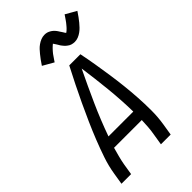

<svg xmlns="http://www.w3.org/2000/svg" viewBox="-285 -1073 1170 1170"><g transform="rotate(-45 300.0 -487.5)"><path d="M32 0 44 -74Q53 -131 72 -187Q91 -243 113 -298.5Q135 -354 159.5 -409Q184 -464 209.5 -518.5Q235 -573 262 -627Q289 -681 317 -735H413Q424 -681 433 -627Q442 -573 450 -518.5Q458 -464 464 -409.5Q470 -355 473.5 -299Q477 -243 477 -186.5Q477 -130 468 -74L456 0H372L384 -74Q389 -102 391 -130Q393 -158 394 -187H155Q147 -158 139.5 -130Q132 -102 127 -74L115 0ZM180 -260H394Q392 -363 381.5 -465Q371 -567 357 -668Q308 -567 262.5 -465.5Q217 -364 180 -260ZM267 -811 197 -851Q209 -869 219.5 -883.5Q230 -898 240 -910Q250 -922 259.5 -932.5Q269 -943 282.5 -952.5Q296 -962 311 -968Q326 -974 342 -974Q347 -974 352.5 -973.5Q358 -973 363 -971.5Q368 -970 372.5 -968Q377 -966 381.5 -963.5Q386 -961 390 -958Q394 -955 397.5 -952Q401 -949 405 -944.5Q409 -940 412 -936Q415 -932 417.5 -928Q420 -924 422.5 -920Q425 -916 428 -912Q431 -908 433.5 -903.5Q436 -899 439 -894.5Q442 -890 444 -888Q448 -890 454 -895.5Q460 -901 463.5 -904.5Q467 -908 470.5 -912Q474 -916 478.5 -921.5Q483 -927 487.5 -932.5Q492 -938 496.5 -945Q501 -952 506.5 -959.5Q512 -967 517 -975L587 -935Q575 -917 564.5 -902.5Q554 -888 544 -876Q534 -864 524 -853.5Q514 -843 501 -833.5Q488 -824 473 -818Q458 -812 442 -812Q436 -812 430 -813Q424 -814 418 -815.5Q412 -817 406.5 -820Q401 -823 396.5 -826.5Q392 -830 387.5 -833.5Q383 -837 379 -842Q375 -847 371 -851.5Q367 -856 364 -861Q361 -866 358.5 -870.5Q356 -875 352 -881Q348 -887 345 -891.5Q342 -896 340 -899Q336 -896 330 -890.5Q324 -885 320.5 -881.5Q317 -878 313.5 -874Q310 -870 305.5 -865Q301 -860 296.5 -854Q292 -848 287.5 -841Q283 -834 277.5 -826.5Q272 -819 267 -811Z"/></g></svg>

Font: Zed Sans Extended
Style: Italic
Weight: 400
Width: 7
Italic angle: -9°
Designer: Belleve Invis
Foundry: Belleve Invis
Version: Version 1.0.0; ttfautohint (v1.8.4)